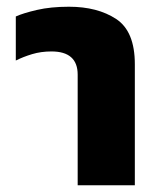

<svg xmlns="http://www.w3.org/2000/svg" viewBox="-20 -551 484 571"><path d="M211 0H381V-360Q381 -458 325.5 -494.5Q270 -531 185 -531Q131 -531 90 -521.5Q49 -512 27 -502V-371Q49 -382 75.5 -390Q102 -398 133 -398Q211 -398 211 -329Z"/></svg>

Font: Noto Sans Thai UI Extra
Style: Regular
Weight: 800
Designer: Monotype Design Team
Foundry: Monotype Imaging Inc.
Version: Version 1.901